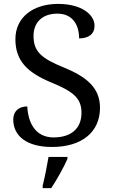

<svg xmlns="http://www.w3.org/2000/svg" viewBox="-20 -744 584 985"><path d="M247 10C397 10 493 -64 493 -191C493 -294 424 -350 307 -398C191 -445 152 -480 152 -560C152 -629 197 -674 274 -674C358 -674 386 -609 386 -547C434 -547 465 -569 465 -612C465 -670 397 -724 278 -724C152 -724 59 -657 59 -543C59 -433 119 -372 243 -321C360 -273 398 -238 398 -165C398 -84 344 -39 255 -39C161 -39 124 -115 120 -198C74 -198 48 -171 48 -131C48 -47 116 10 247 10ZM199 208V221H243C271 179 308 113 326 71V61H229C221 109 210 164 199 208Z"/></svg>

Font: Noto Fangsong KSS Rotated
Style: Regular
Weight: 400
Designer: LIU Zhao, ZHANG Congyu, Kushim JIANG
Foundry: Guyu Beijing Co. Ltd.
Version: Version 1.000;November 16, 2022;FontCreator 11.5.0.2427 64-b